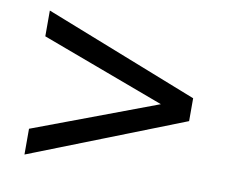

<svg xmlns="http://www.w3.org/2000/svg" viewBox="-58 -625 693 587"><g transform="rotate(10 289.0 -331.5)"><path d="M52 -108V-188L436 -332L52 -475V-555L530 -367V-296Z"/></g></svg>

Font: Hedvig Letters Sans
Style: Regular
Weight: 400
Designer: Alexander Örn & Tor Weibull
Foundry: Kanon Foundry
Version: Version 1.000; ttfautohint (v1.8.4.7-5d5b)